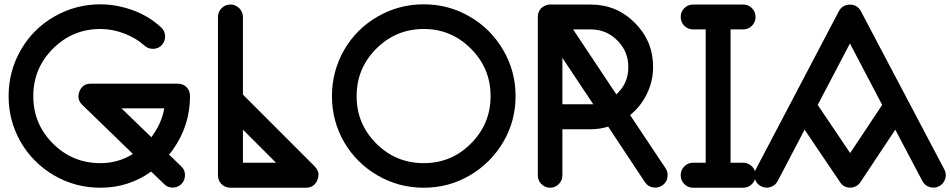

<svg xmlns="http://www.w3.org/2000/svg" viewBox="-20 -815 4419 893"><path d="M446.8 -794.9C369.6 -794.9 298.3 -775.9 232.4 -737.8C166.5 -700.2 114.7 -648.4 76.7 -582.5C39.1 -516.6 20 -445.3 20 -367.7C20 -290.5 39.1 -219.2 76.7 -153.8C114.7 -88.9 166.5 -37.1 231.9 1C297.9 39.1 369.1 58.1 446.8 58.1C534.2 58.1 613.3 33.2 683.1 -17.1L743.2 41C754.4 52.2 767.6 57.6 782.7 57.6H784.2C800.3 57.1 813.5 51.3 824.7 40C835 28.8 840.3 15.6 840.3 0.5C840.8 -16.1 835 -29.8 823.2 -41L766.1 -96.2C772.9 -103.5 778.8 -110.8 784.2 -119.1C837.4 -193.8 863.8 -276.9 863.8 -368.2C863.8 -401.4 840.3 -425.8 807.1 -425.8H402.8C377 -426.3 359.4 -414.1 349.6 -390.1C346.2 -381.8 344.7 -374 344.7 -366.7C344.2 -352.1 350.6 -338.9 362.8 -327.1L598.1 -99.1C552.7 -70.3 502 -56.2 446.8 -56.2C360.8 -56.2 287.1 -86.4 226.1 -147.5C165 -208.5 134.8 -281.7 134.8 -367.7C134.8 -454.1 165 -527.3 226.1 -588.4C287.1 -649.4 360.8 -680.2 446.8 -680.2C485.4 -680.2 522.9 -672.9 559.1 -658.7C595.7 -644.5 626.5 -626 651.9 -603C663.1 -592.8 676.3 -587.9 691.4 -587.9H693.8C710 -588.4 723.1 -594.7 733.4 -606.4C743.2 -617.7 748 -630.4 748 -645C748 -662.1 741.7 -676.8 729 -688C689.5 -724.1 645 -751 594.7 -768.6C544.9 -786.1 495.6 -794.9 446.8 -794.9ZM744.1 -311C735.8 -265.6 718.3 -224.6 690.9 -187L684.1 -176.8L544.9 -311Z M993.7 0C993.7 33.2 1018.6 58.1 1051.8 58.1H1402.8C1428.2 58.1 1445.8 46.4 1456.1 22.5C1459.5 14.2 1461.4 5.9 1461.4 -2C1461.4 -16.1 1455.6 -28.8 1443.8 -41L1109.9 -375V-735.8C1109.9 -752 1104 -765.6 1092.8 -776.9C1081.5 -788.1 1067.9 -793.9 1051.8 -793.9C1035.6 -793.9 1022 -788.1 1010.7 -776.9C999.5 -765.6 993.7 -752 993.7 -735.8ZM1109.9 -211.9 1263.7 -58.1H1109.9Z M1580.6 -153.8C1618.7 -88.9 1670.4 -37.1 1736.3 1C1802.2 39.1 1873.5 58.1 1950.7 58.1C2028.3 58.1 2099.6 39.1 2164.6 1C2230 -37.1 2281.7 -88.9 2320.3 -153.8C2358.9 -219.2 2377.9 -290.5 2377.9 -367.7C2377.9 -445.3 2358.9 -516.6 2320.3 -582.5C2281.7 -648.4 2230 -700.2 2164.6 -737.8C2099.6 -775.9 2028.3 -794.9 1950.7 -794.9C1873.5 -794.9 1802.2 -775.9 1736.3 -737.8C1670.4 -700.2 1618.7 -648.4 1580.6 -582.5C1543 -516.6 1523.9 -445.3 1523.9 -367.7C1523.9 -290.5 1543 -219.2 1580.6 -153.8ZM1730 -588.4C1791 -649.4 1864.7 -680.2 1950.7 -680.2C2036.6 -680.2 2109.9 -649.4 2170.4 -588.4C2231.4 -527.3 2261.7 -454.1 2261.7 -367.7C2261.7 -281.7 2231.4 -208.5 2170.4 -147.5C2109.9 -86.4 2036.6 -56.2 1950.7 -56.2C1864.7 -56.2 1791 -86.4 1730 -147.5C1668.9 -208.5 1638.7 -281.7 1638.7 -367.7C1638.7 -454.1 1668.9 -527.3 1730 -588.4Z M2481.4 0C2481.4 16.1 2486.8 29.8 2498 41C2509.3 52.2 2522.5 58.1 2538.6 58.1C2554.7 58.1 2567.9 52.2 2579.1 41C2590.3 29.8 2595.7 16.1 2595.7 0V-213.9H2727.5C2755.4 -213.9 2782.7 -217.8 2808.6 -226.1L2979.5 32.2C2988.3 45.4 3000.5 53.7 3016.1 56.6C3020 57.1 3023.9 57.6 3027.8 57.6C3039.1 57.6 3049.8 54.2 3059.6 47.9C3072.8 39.6 3081.1 27.3 3084 11.7C3084.5 7.3 3085 3.4 3085 -0.5C3085.4 -11.7 3082 -22.5 3075.7 -32.2L2910.6 -279.8C2943.8 -306.6 2969.7 -339.4 2988.8 -378.4C3007.8 -417.5 3017.6 -459.5 3017.6 -503.9C3017.6 -584 2989.3 -652.3 2932.6 -709C2876 -765.6 2807.6 -793.9 2727.5 -793.9H2545.4C2543.9 -794.4 2542 -794.4 2540.5 -794.4C2535.2 -794.4 2529.8 -793.5 2524.4 -792C2523.9 -791.5 2522.9 -791 2521.5 -791C2496.1 -783.2 2481.4 -762.7 2481.4 -735.8ZM2727.5 -678.2C2775.9 -678.2 2817.4 -661.1 2851.1 -627C2885.3 -592.8 2902.3 -551.8 2902.3 -503.9C2902.8 -453.1 2884.3 -410.6 2846.7 -376L2645.5 -678.2ZM2595.7 -545.9 2739.3 -330.1H2595.7Z M3203.1 -58.1C3187 -58.1 3173.8 -52.2 3162.6 -41C3151.4 -29.8 3146 -16.1 3146 0C3146 16.1 3151.4 29.8 3162.6 41C3173.8 52.2 3187 58.1 3203.1 58.1H3437C3453.1 58.1 3466.3 52.2 3477.5 41C3488.8 29.8 3494.1 16.1 3494.1 0C3494.1 -16.1 3488.8 -29.8 3477.5 -41C3466.3 -52.2 3453.1 -58.1 3437 -58.1H3377.9V-678.2H3437C3468.8 -678.2 3494.1 -704.1 3494.1 -735.8C3494.1 -752 3488.8 -765.6 3477.5 -776.9C3466.3 -788.1 3453.1 -793.9 3437 -793.9H3203.1C3187 -793.9 3173.8 -788.1 3162.6 -776.9C3151.4 -765.6 3146 -752 3146 -735.8C3146 -704.1 3171.4 -678.2 3203.1 -678.2H3262.2V-58.1H3203.1Z M3491.2 17.1C3495.6 32.2 3504.9 43.5 3519 50.8C3527.3 55.2 3536.1 57.6 3545.4 57.6C3551.3 58.1 3557.1 57.1 3563 55.2C3578.1 50.3 3589.8 41 3597.2 26.9L3722.2 -211.9L3887.2 32.2C3898.4 49.3 3913.6 57.6 3933.6 57.6H3934.6C3954.6 57.1 3970.7 48.8 3981.9 32.2L4144 -211.9L4270 26.9C4277.3 41 4289.1 50.8 4304.2 55.2C4310.1 56.6 4315.9 57.6 4321.8 57.6C4331.1 57.6 4339.8 55.2 4348.1 50.8C4362.3 43.5 4371.6 32.2 4376 17.1C4377.9 11.2 4378.9 5.4 4378.9 -0.5C4378.9 -9.8 4376.5 -18.6 4372.1 -26.9L3983.9 -763.2C3972.7 -783.2 3956.1 -793.5 3933.6 -793.5H3932.6C3909.7 -793 3892.6 -783.2 3881.8 -763.2L3495.1 -26.9C3490.7 -18.6 3488.3 -9.8 3488.3 -0.5C3488.3 5.4 3489.3 11.2 3491.2 17.1ZM3933.1 -612.8 4083 -327.1 3934.1 -103 3783.2 -327.1Z"/></svg>

Font: Nemoy
Style: Bold
Weight: 700
Designer: BSozoo
Foundry: BSozoo
Version: Version 001.000